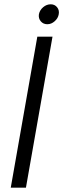

<svg xmlns="http://www.w3.org/2000/svg" viewBox="-20 -869 293 889"><path d="M29.8 0 152.8 -699.2H223.1L100.1 0ZM199.2 -756.8Q180.2 -756.8 168.7 -770.5Q157.2 -784.2 160.2 -803.2Q164.1 -822.3 179.9 -835.7Q195.8 -849.1 214.8 -849.1Q233.4 -849.1 244.4 -835.4Q255.4 -821.8 252 -803.2Q249 -784.7 233.4 -770.8Q217.8 -756.8 199.2 -756.8Z"/></svg>

Font: SVN-Poppins Light
Style: Italic
Weight: 300
Italic angle: -10°
Designer: Ninad Kale (Devanagari), Jonny Pinhorn (Latin)
Foundry: Indian Type Foundry
Version: Version 3.002 2017